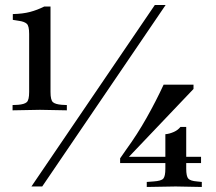

<svg xmlns="http://www.w3.org/2000/svg" viewBox="-20 -742 861 764"><path d="M30 -303V-324L52 -325Q77 -327 86.5 -335.5Q96 -344 96 -376V-607Q96 -639 86.5 -647.5Q77 -656 56 -659L31 -663V-686Q71 -687 99.5 -694.5Q128 -702 156 -716H181V-376Q181 -344 190.5 -335.5Q200 -327 226 -325L246 -324V-303L139 -305ZM105 0 596 -722H639L148 0ZM564 2V-18L591 -20Q622 -22 630 -31.5Q638 -41 638 -71V-93H458V-112L483 -148Q526 -207 563.5 -273.5Q601 -340 631 -405H750V-388L493 -118H638V-208Q653 -209 670.5 -216.5Q688 -224 698 -237H721V-118H780V-93H721V-71Q721 -40 729.5 -31Q738 -22 764 -20L783 -18V2L679 0Z"/></svg>

Font: Baskervville Medium
Style: Regular
Weight: 500
Version: Version 1.100